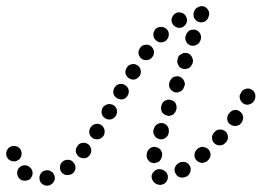

<svg xmlns="http://www.w3.org/2000/svg" viewBox="-45 -574 846 621"><path d="M128 15Q134 7 132 -3Q131 -8 128 -12Q126 -17 121 -19Q117 -22 112 -23Q108 -24 103 -23Q92 -21 87 -13Q81 -4 83 6Q84 16 93 22Q101 28 112 26Q122 24 128 15ZM475 24Q480 23 485 21Q489 19 492 15Q495 11 497 6Q500 -4 495 -13Q490 -22 480 -25Q480 -25 480 -25Q475 -27 470 -27Q465 -27 461 -25Q456 -23 453 -19Q449 -16 447 -11Q443 -2 448 8Q452 17 461 21Q463 22 466 23Q470 24 475 24ZM31 10Q36 11 41 10Q45 9 50 7Q54 4 56 0Q62 -9 60 -19Q58 -29 49 -35Q45 -38 40 -39Q35 -40 30 -39Q25 -38 21 -35Q17 -32 14 -28Q9 -19 11 -9Q13 1 22 7Q26 10 31 10ZM571 -20Q574 -30 568 -39Q566 -43 562 -46Q558 -49 553 -50Q548 -51 543 -50Q538 -50 534 -47L532 -46Q523 -40 520 -30Q518 -20 524 -11Q526 -7 530 -4Q534 -1 539 0Q544 1 549 0Q554 -1 558 -3L560 -4Q569 -10 571 -20ZM199 -30Q200 -40 193 -48Q190 -52 185 -55Q181 -57 176 -57Q171 -58 166 -56Q162 -55 158 -52Q150 -45 149 -35Q148 -25 154 -17Q157 -13 162 -10Q166 -8 171 -8Q176 -7 181 -9Q186 -10 190 -13Q198 -20 199 -30ZM433 -58Q427 -67 430 -77V-79Q433 -90 441 -95Q450 -101 460 -98Q470 -96 476 -87Q481 -78 479 -68L478 -66Q477 -61 474 -57Q472 -53 467 -50Q467 -50 466 -50Q466 -49 466 -49Q460 -49 454 -46Q452 -46 451 -47Q450 -47 449 -47Q438 -49 433 -58ZM636 -72Q636 -83 630 -90Q626 -94 622 -96Q617 -98 612 -99Q607 -99 603 -98Q598 -96 594 -93L592 -91Q585 -84 584 -74Q583 -64 590 -56Q593 -52 598 -50Q602 -48 607 -47Q612 -47 617 -49Q622 -50 625 -53L627 -55Q635 -62 636 -72ZM-10 -54Q-14 -56 -18 -59Q-21 -63 -23 -67Q-25 -72 -25 -77Q-25 -82 -23 -87Q-21 -91 -18 -95Q-14 -98 -10 -100Q-5 -102 0 -102Q10 -102 18 -95Q25 -87 25 -77Q25 -72 23 -67Q21 -63 18 -59Q17 -59 17 -58Q16 -58 16 -58Q12 -56 8 -53Q6 -53 4 -52Q2 -52 0 -52Q-5 -52 -10 -54ZM249 -80Q251 -85 250 -90Q250 -95 247 -99Q245 -104 241 -107Q233 -113 222 -112Q212 -111 206 -103V-102Q199 -94 200 -84Q202 -74 210 -67Q214 -64 219 -63Q223 -62 228 -62Q233 -63 238 -65Q242 -68 245 -72Q248 -76 249 -80ZM691 -122Q693 -127 692 -132Q692 -137 690 -141Q688 -146 684 -149Q676 -156 666 -155Q656 -155 649 -147L647 -145Q644 -141 642 -137Q640 -132 641 -127Q641 -122 643 -118Q645 -113 649 -110Q657 -103 667 -104Q677 -104 684 -112L686 -114Q689 -117 691 -122ZM451 -146Q451 -141 454 -137Q456 -132 460 -129Q464 -126 468 -125Q478 -121 487 -126Q497 -131 500 -141V-143Q502 -148 501 -153Q501 -158 499 -162Q496 -167 493 -170Q489 -173 484 -175Q474 -178 465 -173Q456 -168 453 -158L452 -156Q450 -151 451 -146ZM293 -144Q294 -149 293 -154Q292 -159 289 -163Q287 -167 282 -170Q274 -175 264 -173Q254 -171 248 -162Q242 -153 244 -143Q246 -133 255 -127Q264 -122 274 -124Q284 -126 290 -135Q293 -139 293 -144ZM741 -198Q739 -208 730 -214Q726 -217 722 -218Q717 -219 712 -218Q707 -217 703 -214Q699 -212 696 -207L694 -205Q689 -197 690 -187Q692 -176 701 -171Q705 -168 710 -167Q715 -166 720 -167Q725 -168 729 -170Q733 -173 736 -177L737 -179Q743 -188 741 -198ZM333 -218Q331 -228 322 -234Q318 -236 313 -237Q308 -238 304 -237Q299 -236 295 -233Q290 -231 288 -227Q287 -226 287 -226Q287 -226 287 -226V-225Q284 -221 284 -216Q283 -211 284 -206Q285 -202 288 -198Q291 -194 296 -191Q304 -186 314 -188Q325 -191 330 -200Q335 -209 333 -218ZM476 -223Q476 -218 478 -213Q480 -209 484 -206Q488 -202 493 -201Q497 -199 502 -199Q507 -200 512 -202Q516 -204 519 -208Q523 -212 524 -216L525 -219Q527 -223 526 -228Q526 -233 524 -238Q522 -242 518 -246Q514 -249 509 -250Q500 -254 490 -249Q481 -245 478 -235L477 -232Q475 -228 476 -223ZM778 -250 779 -252Q781 -257 781 -261Q781 -266 780 -271Q778 -276 775 -280Q771 -283 767 -285Q758 -290 748 -286Q738 -283 734 -273L733 -272V-271Q730 -267 730 -262Q730 -257 732 -252Q733 -247 737 -244Q740 -240 744 -238Q754 -233 763 -237Q773 -240 778 -250ZM371 -284Q368 -294 359 -299Q351 -304 340 -302Q330 -299 325 -290Q320 -281 322 -271Q325 -261 334 -256Q343 -251 353 -253Q363 -256 368 -265Q373 -274 371 -284ZM504 -289Q509 -280 519 -276Q528 -273 538 -278Q547 -282 550 -292L551 -294Q553 -299 553 -304Q552 -309 550 -313Q548 -318 544 -321Q541 -324 536 -326Q531 -328 526 -327Q521 -327 517 -325Q512 -323 509 -319Q506 -315 504 -311L503 -308Q500 -298 504 -289ZM410 -347Q408 -358 399 -363Q390 -369 380 -366Q370 -364 365 -355Q359 -346 361 -336Q364 -326 372 -321Q381 -315 391 -317Q401 -320 407 -329Q412 -337 410 -347ZM531 -365Q535 -355 545 -352Q550 -350 555 -351Q560 -351 564 -353Q568 -355 572 -359Q575 -363 577 -367L578 -370Q581 -379 576 -389Q572 -398 562 -402Q557 -403 553 -403Q548 -403 543 -400Q539 -398 535 -395Q532 -391 530 -386V-384Q526 -374 531 -365ZM453 -408Q451 -418 443 -425Q434 -431 424 -429Q414 -428 408 -419Q402 -411 403 -400Q405 -390 413 -384Q421 -378 432 -380Q442 -381 448 -390Q454 -398 453 -408ZM557 -440Q561 -431 571 -427Q576 -426 581 -426Q586 -426 590 -429Q595 -431 598 -434Q601 -438 603 -443L604 -445Q607 -455 603 -464Q598 -474 589 -477Q584 -479 579 -478Q574 -478 569 -476Q565 -474 562 -470Q558 -466 557 -462L556 -459Q552 -450 557 -440ZM501 -463Q501 -473 494 -480Q486 -487 476 -487Q465 -487 458 -480Q451 -472 451 -462Q451 -451 459 -444Q466 -437 476 -437Q487 -437 494 -445Q501 -452 501 -463ZM510 -506Q509 -511 511 -516Q512 -520 515 -524Q518 -528 522 -531H523Q531 -536 541 -533Q551 -531 556 -522Q560 -515 560 -507Q559 -499 554 -493Q550 -490 547 -487Q538 -482 528 -485Q518 -488 513 -497Q510 -501 510 -506ZM583 -516Q588 -506 598 -503Q602 -501 607 -502Q612 -502 617 -504Q621 -506 624 -510Q628 -514 629 -518L630 -521Q634 -531 629 -540Q625 -549 615 -553Q605 -556 596 -551Q586 -547 583 -537L582 -535Q579 -525 583 -516Z"/></svg>

Font: FRB American Cursive Dotted Black
Style: Bold Italic
Weight: 900
Italic angle: -25°
Version: Version 2.0;Modular Font Editor K font №1